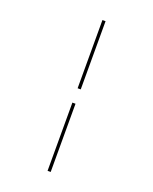

<svg xmlns="http://www.w3.org/2000/svg" viewBox="-173 -918 923 1156"><g transform="rotate(20 288.0 -340.0)"><path d="M278 -386H298V-823H278ZM278 143H298V-294H278Z"/></g></svg>

Font: Iosevka Sparkle Thin
Style: Regular
Weight: 100
Designer: Belleve Invis
Foundry: Belleve Invis
Version: Version 4.5.0; ttfautohint (v1.8.3)